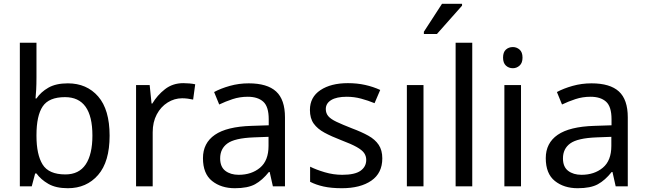

<svg xmlns="http://www.w3.org/2000/svg" viewBox="-20 -986 3423 1016"><path d="M173 -575Q173 -541 171.5 -511.5Q170 -482 168 -465H173Q196 -499 236 -522Q276 -545 339 -545Q439 -545 499.5 -475.5Q560 -406 560 -268Q560 -130 499 -60Q438 10 339 10Q276 10 236 -13Q196 -36 173 -68H166L148 0H85V-760H173ZM324 -472Q239 -472 206 -423Q173 -374 173 -271V-267Q173 -168 205.5 -115.5Q238 -63 326 -63Q398 -63 433.5 -116Q469 -169 469 -269Q469 -472 324 -472Z M950 -546Q965 -546 982.5 -544.5Q1000 -543 1013 -540L1002 -459Q989 -462 973.5 -464Q958 -466 944 -466Q903 -466 867 -443.5Q831 -421 809.5 -380.5Q788 -340 788 -286V0H700V-536H772L782 -438H786Q812 -482 853 -514Q894 -546 950 -546Z M1296 -545Q1394 -545 1441 -502Q1488 -459 1488 -365V0H1424L1407 -76H1403Q1368 -32 1329.5 -11Q1291 10 1223 10Q1150 10 1102 -28.5Q1054 -67 1054 -149Q1054 -229 1117 -272.5Q1180 -316 1311 -320L1402 -323V-355Q1402 -422 1373 -448Q1344 -474 1291 -474Q1249 -474 1211 -461.5Q1173 -449 1140 -433L1113 -499Q1148 -518 1196 -531.5Q1244 -545 1296 -545ZM1322 -259Q1222 -255 1183.5 -227Q1145 -199 1145 -148Q1145 -103 1172.5 -82Q1200 -61 1243 -61Q1311 -61 1356 -98.5Q1401 -136 1401 -214V-262Z M2003 -148Q2003 -70 1945 -30Q1887 10 1789 10Q1733 10 1692.5 1Q1652 -8 1621 -24V-104Q1653 -88 1698.5 -74.5Q1744 -61 1791 -61Q1858 -61 1888 -82.5Q1918 -104 1918 -140Q1918 -160 1907 -176Q1896 -192 1867.5 -208Q1839 -224 1786 -244Q1734 -264 1697 -284Q1660 -304 1640 -332Q1620 -360 1620 -404Q1620 -472 1675.5 -509Q1731 -546 1821 -546Q1870 -546 1912.5 -536.5Q1955 -527 1992 -510L1962 -440Q1928 -454 1891 -464Q1854 -474 1815 -474Q1761 -474 1732.5 -456.5Q1704 -439 1704 -409Q1704 -387 1717 -371.5Q1730 -356 1760.5 -341.5Q1791 -327 1842 -307Q1893 -288 1929 -268Q1965 -248 1984 -219.5Q2003 -191 2003 -148Z M2221 0H2133V-536H2221ZM2223 -806V-818L2319 -966H2425V-956L2292 -806Z M2479 0H2391V-760H2479Z M2694 -737Q2714 -737 2729.5 -723.5Q2745 -710 2745 -681Q2745 -653 2729.5 -639Q2714 -625 2694 -625Q2672 -625 2657 -639Q2642 -653 2642 -681Q2642 -710 2657 -723.5Q2672 -737 2694 -737ZM2737 -536V0H2649V-536Z M3110 -545Q3208 -545 3255 -502Q3302 -459 3302 -365V0H3238L3221 -76H3217Q3182 -32 3143.5 -11Q3105 10 3037 10Q2964 10 2916 -28.5Q2868 -67 2868 -149Q2868 -229 2931 -272.5Q2994 -316 3125 -320L3216 -323V-355Q3216 -422 3187 -448Q3158 -474 3105 -474Q3063 -474 3025 -461.5Q2987 -449 2954 -433L2927 -499Q2962 -518 3010 -531.5Q3058 -545 3110 -545ZM3136 -259Q3036 -255 2997.5 -227Q2959 -199 2959 -148Q2959 -103 2986.5 -82Q3014 -61 3057 -61Q3125 -61 3170 -98.5Q3215 -136 3215 -214V-262Z"/></svg>

Font: Noto Sans Tifinagh Ahaggar
Style: Regular
Weight: 400
Designer: JamraPatel
Foundry: JamraPatel LLC
Version: Version 2.006; ttfautohint (v1.8.4.7-5d5b)